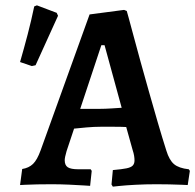

<svg xmlns="http://www.w3.org/2000/svg" viewBox="-20 -689 730 718"><path d="M402 9 397 1 402 -53Q436 -56 453 -59.5Q470 -63 476.5 -70Q483 -77 483 -89Q483 -97 481.5 -106.5Q480 -116 476 -128L452 -214Q433 -215 404 -215Q375 -215 357 -215Q332 -215 303.5 -212.5Q275 -210 257 -208L229 -124Q222 -100 222 -90Q222 -71 233.5 -63.5Q245 -56 273 -56H319L323 -50L317 6Q317 6 294 4.5Q271 3 238 1.5Q205 0 173 0Q147 0 119.5 0.5Q92 1 73.5 2Q55 3 55 3L63 -57Q88 -61 103.5 -76Q119 -91 132 -127L315 -635L444 -652L454 -648Q454 -648 461 -623Q468 -598 479.5 -554.5Q491 -511 506 -457Q521 -403 537.5 -344.5Q554 -286 570.5 -229.5Q587 -173 602 -126Q613 -90 631 -75Q649 -60 686 -56L690 -50L682 3Q682 3 661 2Q640 1 612.5 0.5Q585 0 565 0Q524 0 486.5 2Q449 4 425.5 6.5Q402 9 402 9ZM280 -282H356Q373 -282 396.5 -283.5Q420 -285 435 -286L371 -520H359ZM99 -442 55 -457Q70 -509 83.5 -560.5Q97 -612 108 -665L118 -669L192 -641L197 -630L113 -445Z"/></svg>

Font: Alegreya SemiBold
Style: Regular
Weight: 600
Designer: Juan Pablo del Peral
Foundry: Huerta Tipografica
Version: Version 2.009